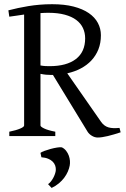

<svg xmlns="http://www.w3.org/2000/svg" viewBox="-20 -650 601 917"><path d="M210.9 -588.9Q192.4 -588.9 173.3 -587.4V-337.4Q186.5 -335 196.3 -334.5Q206.1 -334 216.8 -334Q297.9 -334 342.3 -367.9Q386.7 -401.9 386.7 -466.8Q386.7 -493.7 376.2 -516.1Q365.7 -538.6 344.2 -554.7Q322.8 -570.8 289.6 -579.8Q256.3 -588.9 210.9 -588.9ZM24.4 0V-21Q57.6 -27.8 76.4 -35.9Q95.2 -43.9 95.2 -50.8V-580.6Q78.1 -578.1 60.3 -575.4Q42.5 -572.8 24.4 -570.3L20 -600.6Q43 -606.4 66.4 -611.6Q89.8 -616.7 115.2 -620.8Q140.6 -625 168.7 -627.4Q196.8 -629.9 229 -629.9Q287.6 -629.9 331.3 -618.7Q375 -607.4 404.1 -587.4Q433.1 -567.4 447.5 -540.3Q461.9 -513.2 461.9 -481.9Q461.9 -444.3 450 -414.3Q438 -384.3 416.5 -361.3Q395 -338.4 365.7 -323Q336.4 -307.6 301.3 -299.8L462.9 -67.9Q470.2 -57.6 478.8 -51.3Q487.3 -44.9 497.8 -41.7Q508.3 -38.6 521.2 -38.1Q534.2 -37.6 550.8 -39.1L556.2 -18.1Q523.9 -7.3 494.9 -0.2Q465.8 6.8 446.8 6.8Q432.6 6.8 419.2 -1.2Q405.8 -9.3 398.9 -20L232.9 -292H225.1Q212.4 -292 199.7 -293.2Q187 -294.4 173.3 -297.4V-50.8Q173.3 -44.9 190.9 -36.4Q208.5 -27.8 244.1 -21V0ZM313 140.6Q310.5 154.3 304 169.4Q297.4 184.6 286.9 198.7Q276.4 212.9 261.2 225.6Q246.1 238.3 226.6 247.6L209.5 229.5Q215.8 225.6 222.4 217.5Q229 209.5 234.1 200Q239.3 190.4 242.7 180.4Q246.1 170.4 246.6 162.1Q247.1 151.4 243.7 141.1Q240.2 130.9 231.9 122.3Q223.6 113.8 210.2 108.2Q196.8 102.5 177.7 101.1L173.3 80.1Q177.7 76.2 191.4 71Q205.1 65.9 221.2 61.5Q237.3 57.1 252.4 54.7Q267.6 52.2 275.4 53.7Q287.6 59.6 295.9 70.3Q304.2 81.1 308.6 93.3Q313 105.5 314 117.9Q314.9 130.4 313 140.6Z"/></svg>

Font: Gentium
Style: Regular
Weight: 400
Designer: J. Victor Gaultney
Version: Version 1.03; 2011; OFL 1.1 release